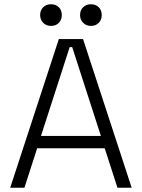

<svg xmlns="http://www.w3.org/2000/svg" viewBox="-20 -884 668 904"><path d="M95 0H28L257 -700H371L600 0H533L473 -186H155ZM308 -662 173 -244H455L320 -662ZM408 -762Q386 -762 371.5 -776.5Q357 -791 357 -813Q357 -836 371.5 -850Q386 -864 408 -864Q431 -864 445 -850Q459 -836 459 -813Q459 -791 445 -776.5Q431 -762 408 -762ZM220 -762Q198 -762 183.5 -776.5Q169 -791 169 -813Q169 -836 183.5 -850Q198 -864 220 -864Q243 -864 257 -850Q271 -836 271 -813Q271 -791 257 -776.5Q243 -762 220 -762Z"/></svg>

Font: Space Grotesk Variable Light
Style: Regular
Weight: 300
Designer: Florian Karsten
Foundry: Florian Karsten
Version: Version 2.000